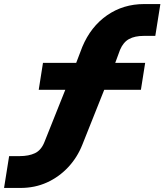

<svg xmlns="http://www.w3.org/2000/svg" viewBox="-72 -736 811 947"><path d="M-52 191 -27 34H25Q70 34 100.5 19.5Q131 5 147 -35L268 -338L289 -293H119L140 -426H333L292 -395L334 -505Q376 -605 456 -660.5Q536 -716 639 -716H719L694 -559H637Q593 -559 564.5 -543.5Q536 -528 520 -490L485 -395L466 -426H644L623 -293H422L460 -338L334 -22Q309 41 264 89Q219 137 159.5 164Q100 191 29 191Z"/></svg>

Font: Nunito Sans 7pt SemiExpanded Black
Style: Italic
Weight: 900
Width: 6
Italic angle: -9°
Designer: Vernon Adams
Foundry: Vernon Adams
Version: Version 3.101;gftools[0.9.27]